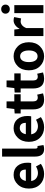

<svg xmlns="http://www.w3.org/2000/svg" viewBox="1228 -1986 770 3267"><g transform="rotate(-90 1613.5 -353.0)"><path d="M478 -270Q478 -232 472 -208H166Q176 -149 214.5 -121Q253 -93 304 -93Q357 -93 414 -126L459 -43Q380 12 286 12Q178 12 108 -58Q38 -128 38 -247Q38 -363 107 -435Q176 -507 269 -507Q370 -507 424 -441.5Q478 -376 478 -270ZM168 -299H361Q361 -402 272 -402Q235 -402 206.5 -376.5Q178 -351 168 -299Z M709 12Q582 12 582 -145V-703H718V-139Q718 -99 744 -99Q754 -99 762 -101L779 1Q750 12 709 12Z M1273 -270Q1273 -232 1267 -208H961Q971 -149 1009.5 -121Q1048 -93 1099 -93Q1152 -93 1209 -126L1254 -43Q1175 12 1081 12Q973 12 903 -58Q833 -128 833 -247Q833 -363 902 -435Q971 -507 1064 -507Q1165 -507 1219 -441.5Q1273 -376 1273 -270ZM963 -299H1156Q1156 -402 1067 -402Q1030 -402 1001.5 -376.5Q973 -351 963 -299Z M1551 12Q1385 12 1385 -176V-387H1316V-489L1392 -495L1408 -627H1521V-495H1642V-387H1521V-177Q1521 -96 1587 -96Q1608 -96 1636 -106L1658 -6Q1604 12 1551 12Z M1907 12Q1741 12 1741 -176V-387H1672V-489L1748 -495L1764 -627H1877V-495H1998V-387H1877V-177Q1877 -96 1943 -96Q1964 -96 1992 -106L2014 -6Q1960 12 1907 12Z M2289 12Q2190 12 2120 -58.5Q2050 -129 2050 -247Q2050 -366 2120 -436.5Q2190 -507 2289 -507Q2387 -507 2457.5 -436.5Q2528 -366 2528 -247Q2528 -129 2457.5 -58.5Q2387 12 2289 12ZM2289 -99Q2336 -99 2362 -138.5Q2388 -178 2388 -247Q2388 -316 2362 -356Q2336 -396 2289 -396Q2241 -396 2215.5 -356Q2190 -316 2190 -247Q2190 -178 2215.5 -138.5Q2241 -99 2289 -99Z M2633 0V-495H2744L2754 -408H2758Q2784 -456 2821.5 -481.5Q2859 -507 2898 -507Q2933 -507 2956 -497L2933 -379Q2899 -387 2881 -387Q2849 -387 2819 -364Q2789 -341 2769 -292V0Z M3146.5 -592.5Q3125 -572 3091 -572Q3057 -572 3035.5 -592.5Q3014 -613 3014 -645Q3014 -677 3035.5 -697.5Q3057 -718 3091 -718Q3125 -718 3146.5 -697.5Q3168 -677 3168 -645Q3168 -613 3146.5 -592.5ZM3023 0V-495H3159V0Z"/></g></svg>

Font: Assistant
Style: Bold
Weight: 700
Designer: Hebrew By Ben Nathan, Latin by Paul Hunt
Version: Version 2.001;PS 002.001;hotconv 1.0.88;makeotf.lib2.5.64775